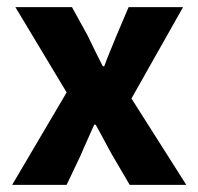

<svg xmlns="http://www.w3.org/2000/svg" viewBox="-20 -516 554 536"><path d="M14 0H166L205 -82C217 -111 231 -140 243 -168H247C263 -140 278 -110 294 -82L342 0H500L347 -241L491 -496H339L305 -416C294 -388 281 -359 271 -331H267C253 -359 238 -388 225 -416L181 -496H23L166 -258Z"/></svg>

Font: Giro Sans Regular
Style: Bold
Weight: 700
Designer: Paul D. Hunt
Foundry: Adobe Systems Incorporated
Version: Version 1.000;PS 1.0;hotconv 1.0.88;makeotf.lib2.5.647800